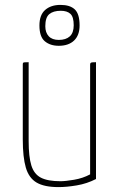

<svg xmlns="http://www.w3.org/2000/svg" viewBox="-20 -754 485 784"><path d="M219 10Q161 10 129.5 -8.5Q98 -27 85.5 -69.5Q73 -112 73 -185V-490Q73 -495 74 -497Q75 -499 80 -499.5Q85 -500 97 -500V-178Q97 -114 108 -78.5Q119 -43 147 -28.5Q175 -14 227 -14Q247 -14 282.5 -20Q318 -26 348 -42V-490Q348 -495 350 -497Q352 -499 357.5 -499.5Q363 -500 372 -500V-23Q335 -4 293.5 3Q252 10 219 10ZM220 -567Q185 -567 163 -585.5Q141 -604 141 -650Q141 -693 164.5 -713.5Q188 -734 227 -734Q266 -734 285.5 -715.5Q305 -697 305 -650Q305 -610 282.5 -588.5Q260 -567 220 -567ZM220 -591Q249 -591 265 -605.5Q281 -620 281 -651Q281 -685 267.5 -697.5Q254 -710 228 -710Q198 -710 181.5 -696.5Q165 -683 165 -647Q165 -621 179 -606Q193 -591 220 -591Z"/></svg>

Font: Yanone Kaffeesatz ExtraLight ExtraLight
Style: Regular
Weight: 250
Version: Version 2.003